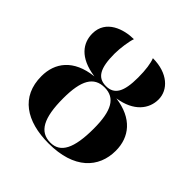

<svg xmlns="http://www.w3.org/2000/svg" viewBox="-189 -883 1051 1051"><g transform="rotate(45 336.5 -357.0)"><path d="M336 10C533 10 625 -90 625 -222C625 -327 562 -409 424 -427C542 -445 592 -514 592 -586C592 -660 526 -724 410 -724C421 -697 428 -652 428 -592C428 -481 401 -434 336 -434C271 -434 244 -481 244 -593C244 -635 253 -697 263 -724C187 -724 80 -691 80 -585C80 -513 125 -445 254 -427C108 -411 48 -326 48 -223C48 -65 164 10 336 10ZM340 0C256 0 218 -69 218 -222C218 -361 254 -424 337 -424C418 -424 454 -361 454 -222C454 -69 418 0 340 0Z"/></g></svg>

Font: Noto Serif Display Condensed ExtraBold
Style: Regular
Weight: 800
Width: 3
Designer: Monotype Design Team
Foundry: Monotype Imaging Inc.
Version: Version 2.009